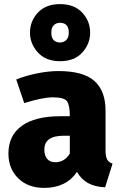

<svg xmlns="http://www.w3.org/2000/svg" viewBox="-20 -897 589 935"><path d="M195 18Q116 18 68.5 -29Q21 -76 21 -149Q21 -237 86 -284Q151 -331 274 -331H320Q320 -383 307 -403Q294 -423 237 -423Q188 -423 98 -395L59 -510Q110 -530 164.5 -540.5Q219 -551 264 -551Q386 -551 440 -502.5Q494 -454 494 -358V-164Q494 -134 502 -120Q510 -106 528 -100L492 15Q395 12 355 -60Q302 18 195 18ZM249 -107Q294 -107 320 -149V-236H290Q196 -236 196 -169Q196 -139 210 -123Q224 -107 249 -107ZM272 -599Q203 -599 164.5 -641.5Q126 -684 126 -738Q126 -794 164.5 -835.5Q203 -877 272 -877Q342 -877 380.5 -835.5Q419 -794 419 -738Q419 -684 381 -641.5Q343 -599 272 -599ZM272 -690Q290 -690 302.5 -702Q315 -714 315 -738Q315 -786 272 -786Q254 -786 242 -774.5Q230 -763 230 -738Q230 -691 272 -690Z"/></svg>

Font: Trujillo ExtraBold
Style: Regular
Weight: 800
Designer: Fira Sans original fonts by bBox Type GmbH, Carrois Corporate GbR, & Edenspiekermann AG / Changes by Cristiano Sobral
Foundry: Fira Sans original fonts by bBox Type GmbH, Carrois Corporate GbR, & Edenspiekermann AG / Changes by Cristiano Sobral
Version: Version 4.301;July 28, 2020;FontCreator 13.0.0.2655 64-bit